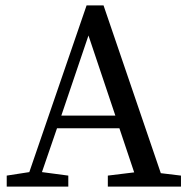

<svg xmlns="http://www.w3.org/2000/svg" viewBox="-20 -694 704 714"><path d="M309 -562 208 -264H409ZM5 0V-41L89 -54L302 -674H365L578 -50L653 -41V0H381V-41L479 -53L424 -217H192L136 -54L234 -41V0Z"/></svg>

Font: Source Serif Pro
Style: Regular
Weight: 400
Designer: Frank Grießhammer
Foundry: Adobe Systems Incorporated
Version: Version 3.001;hotconv 1.0.111;makeotfexe 2.5.65597